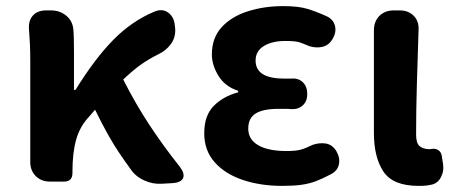

<svg xmlns="http://www.w3.org/2000/svg" viewBox="-20 -594 1493 628"><path d="M509 7Q480 9 451.5 -4Q423 -17 407 -41Q388 -67 370.5 -93Q353 -119 334 -152.5Q315 -186 291 -235L271 -212Q241 -180 229 -137Q217 -94 217 -33V-28Q217 0 189 0H144Q115 0 97 -18Q79 -36 79 -64V-393Q79 -426 78 -447Q77 -468 75 -496Q72 -525 87 -542.5Q102 -560 131 -560H147Q176 -560 197 -542.5Q218 -525 220 -496Q221 -488 221.5 -465Q222 -442 222 -423V-300H227Q290 -402 350.5 -463.5Q411 -525 485 -556Q511 -567 530.5 -552.5Q550 -538 552 -509L553 -501Q555 -472 539 -450Q523 -428 497 -416Q467 -401 442 -383.5Q417 -366 383 -334Q424 -253 470 -183.5Q516 -114 567 -50Q585 -27 579 -12Q573 3 544 5Z M903 14Q832 14 774 -5.5Q716 -25 682 -63.5Q648 -102 648 -158Q648 -216 679 -247.5Q710 -279 759 -292V-297Q716 -311 694.5 -346Q673 -381 673 -416Q673 -470 705 -505Q737 -540 790.5 -557Q844 -574 906 -574Q956 -574 985.5 -565Q1015 -556 1048 -541Q1070 -531 1075.5 -510Q1081 -489 1068 -467Q1056 -446 1035.5 -441Q1015 -436 992 -443Q973 -451 960 -455.5Q947 -460 913 -460Q870 -460 843 -443.5Q816 -427 816 -396Q816 -337 909 -337Q917 -337 923 -337Q929 -337 933 -337Q956 -339 970.5 -325Q985 -311 985 -286Q985 -263 970.5 -249.5Q956 -236 933 -237Q927 -238 914 -238Q901 -238 891 -238Q841 -238 816.5 -223Q792 -208 792 -173Q792 -138 824.5 -119Q857 -100 918 -100Q947 -100 963.5 -104.5Q980 -109 1002 -120Q1025 -128 1046 -124.5Q1067 -121 1080 -100Q1093 -78 1088.5 -56.5Q1084 -35 1062 -24Q1036 -10 1013.5 -1.5Q991 7 965.5 10.5Q940 14 903 14Z M1349 14Q1265 14 1234 -33Q1203 -80 1203 -159V-495Q1203 -524 1221 -542Q1239 -560 1268 -560H1287Q1316 -560 1333.5 -542Q1351 -524 1349 -495Q1346 -404 1343.5 -318Q1341 -232 1341 -153Q1341 -126 1352.5 -116Q1364 -106 1386 -106L1392 -107Q1404 -109 1413.5 -103Q1423 -97 1425 -84L1429 -58Q1433 -34 1421.5 -13Q1410 8 1386 11Q1383 12 1374.5 13Q1366 14 1349 14Z"/></svg>

Font: Chiron GoRound TC
Style: Bold
Weight: 700
Designer: Ryoko NISHIZUKA 西塚涼子 (kana, bopomofo & ideographs); Paul D. Hunt (Latin, Greek & Cyrillic); Sandoll Communications 산돌커뮤니
Foundry: Adobe
Version: Version 1.000;hotconv 1.1.1;makeotfexe 2.6.0